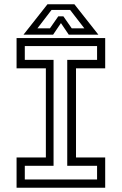

<svg xmlns="http://www.w3.org/2000/svg" viewBox="-20 -878 570 898"><path d="M57.5 0V-141.5H194.5V-558.5H57.5V-700H472V-558.5H335.5V-141.5H472V0ZM96 -38.5H434V-102.5H294.5V-598H434V-662.5H96V-598H230.5V-102.5H96ZM202 -858H328L440 -716H301.5L265 -770L228.5 -716H90ZM221 -831.5 155 -745.5H213.5L252.5 -801.5H276.5L315.5 -745.5H374.5L308 -831.5Z"/></svg>

Font: Tourney
Style: Regular
Weight: 400
Designer: Tyler Finck
Foundry: Etcetera Type Co
Version: Version 1.015